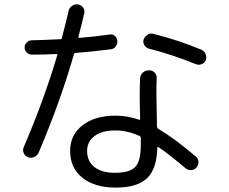

<svg xmlns="http://www.w3.org/2000/svg" viewBox="-20 -813 1040 873"><path d="M615.2 -194.3Q558.6 -220.7 502 -219.7Q443.4 -219.7 409.7 -194.3Q376 -168.9 376 -127Q376 -80.1 409.2 -53.7Q442.4 -27.3 502 -27.3Q569.3 -27.3 594.7 -53.7Q620.1 -80.1 620.1 -153.3V-186.5Q620.1 -192.4 615.2 -194.3ZM298.8 -127Q298.8 -199.2 355 -243.2Q411.1 -287.1 505.9 -287.1Q560.5 -287.1 612.3 -268.6Q613.3 -267.6 615.2 -268.6Q617.2 -269.5 617.2 -271.5Q613.3 -399.4 617.2 -458Q618.2 -472.7 629.4 -482.9Q640.6 -493.2 656.2 -493.2H660.2Q673.8 -493.2 683.6 -482.4Q693.4 -471.7 692.4 -458Q689.5 -405.3 693.4 -257.8V-250Q694.3 -242.2 694.3 -235.4Q694.3 -231.4 699.2 -227.5Q774.4 -183.6 871.1 -100.6Q881.8 -91.8 882.3 -77.6Q882.8 -63.5 874 -52.2Q865.2 -41 850.6 -39.6Q835.9 -38.1 825.2 -46.9Q746.1 -113.3 700.2 -144.5Q699.2 -145.5 697.3 -144.5Q695.3 -143.6 695.3 -142.6Q693.4 -45.9 648.9 -2.9Q604.5 40 505.9 40Q410.2 40 354.5 -4.9Q298.8 -49.8 298.8 -127ZM107.4 -98.6Q94.7 -102.5 88.4 -115.7Q82 -128.9 86.9 -141.6Q179.7 -357.4 240.2 -561.5Q243.2 -566.4 236.3 -567.4Q181.6 -564.5 126 -564.5Q112.3 -564.5 102.1 -574.2Q91.8 -584 91.8 -597.2Q91.8 -610.4 102.1 -620.1Q112.3 -629.9 126 -629.9Q149.4 -629.9 255.9 -634.8Q258.8 -634.8 260.7 -638.7Q284.2 -727.5 292 -763.7Q294.9 -777.3 307.1 -786.1Q319.3 -794.9 334 -793H335Q348.6 -791 357.4 -779.3Q366.2 -767.6 363.3 -753.9Q355.5 -717.8 336.9 -646.5Q335 -641.6 339.8 -640.6Q411.1 -646.5 479.5 -656.2Q493.2 -658.2 502.9 -648.9Q512.7 -639.6 513.7 -627Q514.6 -613.3 505.9 -601.6Q497.1 -589.8 483.4 -588.9Q390.6 -577.1 323.2 -572.3Q318.4 -572.3 316.4 -567.4Q256.8 -357.4 156.2 -120.1Q150.4 -106.4 136.2 -99.6Q122.1 -92.8 108.4 -97.7ZM895.5 -586.9Q909.2 -581.1 915 -566.9Q920.9 -552.7 916 -540Q911.1 -527.3 897.5 -521.5Q883.8 -515.6 870.1 -521.5Q761.7 -565.4 657.2 -591.8Q643.6 -595.7 636.2 -607.9Q628.9 -620.1 632.8 -632.8Q637.7 -646.5 650.4 -654.8Q663.1 -663.1 676.8 -659.2Q788.1 -631.8 895.5 -586.9Z"/></svg>

Font: Rounded-L Mgen+ 2m regular
Style: Regular
Weight: 400
Designer: [Source Han Sans]
Ryoko NISHIZUKA  (kana & ideographs); Paul D. Hunt (Latin, Greek & Cyrillic); Wenlong ZHANG  (bopomofo
Version: Version 1.059.20150602